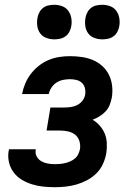

<svg xmlns="http://www.w3.org/2000/svg" viewBox="-20 -772 540 800"><path d="M209 8Q184 8 160 5.5Q136 3 113.5 -4Q91 -11 71 -23Q51 -35 37 -53.5Q23 -72 17.5 -95.5Q12 -119 16 -143Q17 -145 17 -146.5Q17 -148 18 -150H129Q129 -149 129 -148.5Q129 -148 129 -148Q126 -133 133 -120Q140 -107 152.5 -100Q165 -93 179.5 -90.5Q194 -88 209 -88Q220 -88 230.5 -89Q241 -90 251.5 -92.5Q262 -95 272.5 -99.5Q283 -104 292 -111.5Q301 -119 306 -129.5Q311 -140 313 -150Q316 -167 311 -183.5Q306 -200 294 -210Q282 -220 265.5 -224Q249 -228 231 -228H174L190 -324H247Q261 -324 275 -326Q289 -328 302 -334.5Q315 -341 324 -353Q333 -365 335 -379Q337 -393 333.5 -406Q330 -419 320.5 -427.5Q311 -436 298 -439Q285 -442 271 -442Q257 -442 242.5 -439Q228 -436 215.5 -428Q203 -420 194.5 -407Q186 -394 183 -380H72Q76 -402 85 -423.5Q94 -445 108.5 -464Q123 -483 142 -498Q161 -513 182.5 -522Q204 -531 226.5 -534.5Q249 -538 271 -538Q296 -538 320.5 -534.5Q345 -531 366.5 -522Q388 -513 405.5 -497.5Q423 -482 433.5 -461Q444 -440 447 -415.5Q450 -391 446 -366Q443 -351 437.5 -336Q432 -321 420.5 -308.5Q409 -296 395 -287.5Q381 -279 366 -273Q383 -263 396 -248Q409 -233 416.5 -215Q424 -197 425 -176Q426 -155 423 -134Q419 -111 409 -89Q399 -67 382 -50Q365 -33 343.5 -21.5Q322 -10 299.5 -3.5Q277 3 254 5.5Q231 8 209 8ZM406 -608Q389 -608 373 -614Q357 -620 347.5 -633Q338 -646 335.5 -663Q333 -680 336 -697Q338 -709 344 -720.5Q350 -732 360 -739.5Q370 -747 382 -749.5Q394 -752 406 -752Q424 -752 439.5 -746Q455 -740 464.5 -727Q474 -714 477 -697Q480 -680 477 -663Q475 -651 469 -639.5Q463 -628 452.5 -620.5Q442 -613 430 -610.5Q418 -608 406 -608ZM206 -608Q189 -608 173 -614Q157 -620 147.5 -633Q138 -646 135.5 -663Q133 -680 136 -697Q138 -709 144 -720.5Q150 -732 160 -739.5Q170 -747 182 -749.5Q194 -752 206 -752Q224 -752 239.5 -746Q255 -740 264.5 -727Q274 -714 277 -697Q280 -680 277 -663Q275 -651 269 -639.5Q263 -628 252.5 -620.5Q242 -613 230 -610.5Q218 -608 206 -608Z"/></svg>

Font: Iosevka Curly Oblique
Style: Bold
Weight: 700
Italic angle: -9°
Monospace: yes
Designer: Belleve Invis
Foundry: Belleve Invis
Version: Version 11.1.0; ttfautohint (v1.8.3)